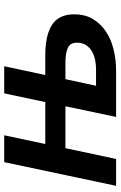

<svg xmlns="http://www.w3.org/2000/svg" viewBox="144 -696 552 879"><g transform="rotate(-90 419.5 -256.0)"><path d="M516.1 -324.2H606Q698.7 -324.2 746.3 -293Q793.9 -261.7 793.9 -191.9Q793.9 -141.1 771.7 -105Q749.5 -68.8 713.4 -45.4Q677.2 -22 631.1 -11Q585 0 537.1 0H324.2L373 -231.9H181.2L131.8 0H8.8L117.2 -512.2H240.2L200.2 -324.2H392.1L432.1 -512.2H556.2ZM497.1 -231.9 466.8 -91.8H543Q563 -91.8 584.5 -95.9Q606 -100.1 623.5 -110.1Q641.1 -120.1 652.6 -137Q664.1 -153.8 664.1 -179.2Q664.1 -210 640.6 -220.9Q617.2 -231.9 571.8 -231.9Z"/></g></svg>

Font: Lorenzo Sans
Style: Bold Italic
Weight: 700
Italic angle: -12°
Foundry: Intel Corporation
Version: Version 1.00; ttfautohint (v1.5)